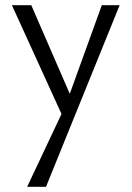

<svg xmlns="http://www.w3.org/2000/svg" viewBox="-20 -434 509 743"><path d="M443 -414 158 289H85L218 7L26 -414H101L250 -71L374 -414Z"/></svg>

Font: QiushuiShotai Bright
Style: Regular
Weight: 400
Designer: Christian Thalmann (Catharsis Fonts)
Version: Version 1.250;